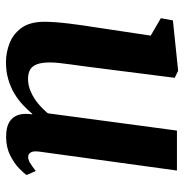

<svg xmlns="http://www.w3.org/2000/svg" viewBox="-7 -601 618 644"><g transform="rotate(90 302.0 -279.0)"><path d="M188.5 10Q156.5 10 125.8 -1.8Q95 -13.5 74.2 -41.2Q53.5 -69 53 -117.5Q53 -135 54.5 -155.8Q56 -176.5 58.8 -199.8Q61.5 -223 65 -246.8Q68.5 -270.5 72 -293L99.5 -475.5L41 -509.5L48.5 -550L217.5 -567.5L241 -556L207 -289Q204.5 -267.5 201.5 -246.2Q198.5 -225 195.8 -205Q193 -185 191.2 -167.8Q189.5 -150.5 189.5 -137.5Q189.5 -109.5 195.8 -93.5Q202 -77.5 214.2 -70.8Q226.5 -64 244.5 -64Q266.5 -64 288 -73.5Q309.5 -83 327.8 -98.2Q346 -113.5 360 -130.5L418 -563.5H552L488.5 -101.5Q486 -82 491.2 -73.2Q496.5 -64.5 506.5 -64.5Q515.5 -64.5 525.2 -70Q535 -75.5 553.5 -90L567 -59.5Q562.5 -51.5 545.5 -34.8Q528.5 -18 501.2 -4.2Q474 9.5 439 9.5Q402 9.5 383.5 -5.5Q365 -20.5 362.5 -46.5Q362 -49 362 -52.5Q362 -56 362 -60.2Q362 -64.5 362.5 -69Q363 -73.5 363.5 -77.5L362 -78.5Q348.5 -62.5 331.8 -46.8Q315 -31 293.8 -18.2Q272.5 -5.5 246.2 2.2Q220 10 188.5 10Z"/></g></svg>

Font: Merriweather Light 18pt
Style: Bold Italic
Weight: 700
Italic angle: -7.8°
Version: Version 2.101